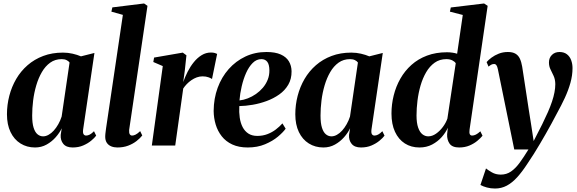

<svg xmlns="http://www.w3.org/2000/svg" viewBox="-20 -837 3320 1104"><path d="M458 -92.5Q455.5 -72.5 460.8 -65Q466 -57.5 475.5 -57.5Q485 -57.5 496.2 -63.2Q507.5 -69 520.5 -82.5L533 -57Q523.5 -44 504.2 -28Q485 -12 458.2 -0.5Q431.5 11 397.5 11Q361 11 344 -9.8Q327 -30.5 329 -61.5L335 -99.5Q322.5 -73 300.2 -47.8Q278 -22.5 248 -5.8Q218 11 181.5 11Q134.5 11 97.8 -12Q61 -35 40.5 -77.8Q20 -120.5 20 -180Q20 -234 33.5 -286Q47 -338 73.2 -383Q99.5 -428 138.5 -462Q177.5 -496 228.5 -515.2Q279.5 -534.5 342 -534.5Q371 -534.5 397.8 -528.2Q424.5 -522 445.5 -513L523 -532.5ZM380 -477.5Q374.5 -485.5 363 -491.2Q351.5 -497 335 -497Q297 -497 268.8 -476.8Q240.5 -456.5 220.8 -422.5Q201 -388.5 188.5 -346Q176 -303.5 170.5 -258.8Q165 -214 165 -172.5Q165 -129 173.2 -102.8Q181.5 -76.5 195.8 -64.8Q210 -53 228 -53Q243.5 -53 259.2 -61.8Q275 -70.5 289.2 -86.2Q303.5 -102 315.2 -122.8Q327 -143.5 334.5 -167Z M722.5 -89.5Q721.5 -72.5 726.2 -65Q731 -57.5 740 -57.5Q748.5 -57.5 759.8 -63Q771 -68.5 786 -83L798 -58Q785 -41.5 764.8 -25.8Q744.5 -10 717 0.5Q689.5 11 654.5 11Q635.5 11 619.5 4.5Q603.5 -2 594 -16.2Q584.5 -30.5 585 -54Q585 -59 585.8 -66.5Q586.5 -74 587.8 -83Q589 -92 590 -100L686.5 -751.5L620.5 -770L626 -794.5L808.5 -817L828 -803.5Z M853 0 916 -457 861.5 -480.5 866 -506 1031 -534.5 1052 -519 1042.5 -430.5 1033.5 -365Q1044 -395 1059.2 -425Q1074.5 -455 1094.8 -480Q1115 -505 1139.8 -520Q1164.5 -535 1192.5 -535Q1206.5 -535 1215.5 -532.2Q1224.5 -529.5 1228.5 -527L1199 -382.5Q1195.5 -386.5 1180 -392.2Q1164.5 -398 1145 -398Q1127.5 -398 1111.2 -392Q1095 -386 1080.5 -376Q1066 -366 1054 -353.5Q1042 -341 1033.5 -328L987.5 0Z M1622.5 -97Q1608 -76.5 1578 -51.2Q1548 -26 1504 -7.5Q1460 11 1404.5 11Q1353 11 1315.8 -6.2Q1278.5 -23.5 1255 -53.5Q1231.5 -83.5 1220.2 -121Q1209 -158.5 1208.5 -199Q1209 -270.5 1231.5 -332Q1254 -393.5 1295 -439.8Q1336 -486 1391.2 -512Q1446.5 -538 1512 -538Q1562.5 -538 1594.2 -523.8Q1626 -509.5 1641 -484.5Q1656 -459.5 1656.5 -427.5Q1657 -383 1637.5 -349.8Q1618 -316.5 1585.2 -293.5Q1552.5 -270.5 1513 -256Q1473.5 -241.5 1432.5 -234.5Q1391.5 -227.5 1356 -227Q1354 -191.5 1358.5 -160.5Q1363 -129.5 1375.2 -106Q1387.5 -82.5 1408.2 -69Q1429 -55.5 1459.5 -55.5Q1491 -55.5 1517.8 -65.8Q1544.5 -76 1566 -92.5Q1587.5 -109 1604 -127.5ZM1483 -497Q1455 -497 1433 -475Q1411 -453 1395.2 -417.8Q1379.5 -382.5 1369.8 -340.8Q1360 -299 1357 -259.5Q1380.5 -262 1405 -271.5Q1429.5 -281 1451.8 -296.5Q1474 -312 1491.5 -332.5Q1509 -353 1519.2 -378.5Q1529.5 -404 1529 -433.5Q1528.5 -467 1516.5 -482Q1504.5 -497 1483 -497Z M2116 -92.5Q2113.5 -72.5 2118.8 -65Q2124 -57.5 2133.5 -57.5Q2143 -57.5 2154.2 -63.2Q2165.5 -69 2178.5 -82.5L2191 -57Q2181.5 -44 2162.2 -28Q2143 -12 2116.2 -0.5Q2089.5 11 2055.5 11Q2019 11 2002 -9.8Q1985 -30.5 1987 -61.5L1993 -99.5Q1980.5 -73 1958.2 -47.8Q1936 -22.5 1906 -5.8Q1876 11 1839.5 11Q1792.5 11 1755.8 -12Q1719 -35 1698.5 -77.8Q1678 -120.5 1678 -180Q1678 -234 1691.5 -286Q1705 -338 1731.2 -383Q1757.5 -428 1796.5 -462Q1835.5 -496 1886.5 -515.2Q1937.5 -534.5 2000 -534.5Q2029 -534.5 2055.8 -528.2Q2082.5 -522 2103.5 -513L2181 -532.5ZM2038 -477.5Q2032.5 -485.5 2021 -491.2Q2009.5 -497 1993 -497Q1955 -497 1926.8 -476.8Q1898.5 -456.5 1878.8 -422.5Q1859 -388.5 1846.5 -346Q1834 -303.5 1828.5 -258.8Q1823 -214 1823 -172.5Q1823 -129 1831.2 -102.8Q1839.5 -76.5 1853.8 -64.8Q1868 -53 1886 -53Q1901.5 -53 1917.2 -61.8Q1933 -70.5 1947.2 -86.2Q1961.5 -102 1973.2 -122.8Q1985 -143.5 1992.5 -167Z M2680 -92Q2677.5 -74 2681.2 -65.8Q2685 -57.5 2695 -57.5Q2705 -57.5 2716.5 -63.2Q2728 -69 2742 -82L2754.5 -56.5Q2744 -43.5 2725 -27.5Q2706 -11.5 2679.5 -0.2Q2653 11 2620 11Q2580.5 11 2565 -11.2Q2549.5 -33.5 2551 -65L2555 -102.5Q2543 -75 2520 -49Q2497 -23 2464.8 -6Q2432.5 11 2392 11Q2344 11 2307.8 -12.2Q2271.5 -35.5 2251.2 -79.2Q2231 -123 2231 -184Q2231 -237 2243.8 -288.2Q2256.5 -339.5 2282 -384.5Q2307.5 -429.5 2345.8 -463.8Q2384 -498 2435.2 -517.2Q2486.5 -536.5 2550.5 -536.5Q2566 -536.5 2581.5 -534.2Q2597 -532 2608.5 -528L2641 -751L2567 -770L2572 -794L2763.5 -817L2784 -803.5ZM2600.5 -473.5Q2594.5 -483 2580.5 -490Q2566.5 -497 2546.5 -497Q2508 -497 2479.2 -476.5Q2450.5 -456 2430.5 -421.8Q2410.5 -387.5 2398.2 -345.2Q2386 -303 2380.5 -258.2Q2375 -213.5 2375 -173Q2375 -130.5 2384.2 -103.8Q2393.5 -77 2408.8 -65Q2424 -53 2442.5 -53Q2465 -53 2487 -68.2Q2509 -83.5 2526.5 -107Q2544 -130.5 2552.5 -155Z M2843 -438Q2839.5 -455.5 2834.2 -462.2Q2829 -469 2821 -469Q2812.5 -469 2805.2 -465.2Q2798 -461.5 2789 -454L2778 -480Q2788 -492 2806 -505.5Q2824 -519 2848 -528.5Q2872 -538 2900.5 -538Q2927.5 -538 2944 -528.2Q2960.5 -518.5 2969.2 -499.8Q2978 -481 2982.5 -454Q2988 -419.5 2994.2 -378.2Q3000.5 -337 3007.2 -293Q3014 -249 3020.5 -205.8Q3027 -162.5 3033.5 -124L3048.5 -26L3098 -123Q3116.5 -160.5 3130.5 -192.5Q3144.5 -224.5 3154 -252.8Q3163.5 -281 3168.2 -306Q3173 -331 3173 -353.5Q3172.5 -380.5 3163.5 -400.2Q3154.5 -420 3145.5 -437.8Q3136.5 -455.5 3136.5 -478Q3136.5 -504.5 3153.5 -521.2Q3170.5 -538 3197 -538Q3223 -538 3239.8 -525Q3256.5 -512 3264.2 -490.8Q3272 -469.5 3272 -445.5Q3272 -403.5 3260 -360.8Q3248 -318 3227.8 -274.2Q3207.5 -230.5 3182 -184.5Q3167 -155.5 3150.8 -126Q3134.5 -96.5 3118 -67.2Q3101.5 -38 3084.2 -9Q3067 20 3049 48.8Q3031 77.5 3011.5 106Q2982.5 150.5 2953.8 182.2Q2925 214 2894 230.5Q2863 247 2826.5 247Q2801.5 247 2779.5 241Q2757.5 235 2742.5 226.5L2774.5 131.5Q2785 140.5 2807.8 153.8Q2830.5 167 2859.5 167Q2892.5 167 2918.5 149Q2944.5 131 2968.2 98.5Q2992 66 3018.5 22.5H2937Z"/></svg>

Font: Merriweather 96pt
Style: Bold Italic
Weight: 700
Italic angle: -7.8°
Version: Version 2.101